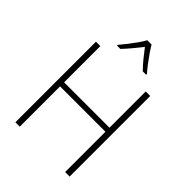

<svg xmlns="http://www.w3.org/2000/svg" viewBox="-265 -1075 1203 1203"><g transform="rotate(45 336.5 -474.0)"><path d="M577 0H537V-357H135V0H96V-714H135V-393H537V-714H577ZM355 -948Q367 -927 386 -899.5Q405 -872 426 -844.5Q447 -817 465 -797V-790H435Q409 -816 383 -848Q357 -880 336 -908Q314 -880 287.5 -848Q261 -816 236 -790H207V-797Q225 -818 246 -845Q267 -872 286.5 -899.5Q306 -927 317 -948Z"/></g></svg>

Font: Noto Sans Disp ExtLt
Style: Regular
Weight: 200
Designer: Monotype Design Team
Foundry: Monotype Imaging Inc.
Version: Version 2.000;GOOG;noto-source:20170915:90ef993387c0